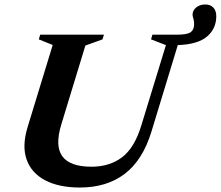

<svg xmlns="http://www.w3.org/2000/svg" viewBox="-20 -825 986 858"><path d="M254 -269Q224.5 -172.5 258.8 -126.2Q293 -80 389 -80Q469.5 -80 525.5 -122.2Q581.5 -164.5 612 -266L721.5 -623.5L655 -649L661 -670H770.5Q817.5 -670 832.5 -681.5Q847.5 -693 847.5 -716.5Q847.5 -731.5 844 -742.2Q840.5 -753 840.5 -759.5Q840.5 -778 856.5 -791.5Q872.5 -805 897.5 -805Q920.5 -805 933.5 -791Q946.5 -777 946.5 -752.5Q946.5 -697 905.2 -661.8Q864 -626.5 774.5 -623.5L656.5 -236Q617.5 -109 537.2 -48Q457 13 337 13Q243.5 13 182 -19.2Q120.5 -51.5 99 -112Q77.5 -172.5 103.5 -257.5L215.5 -624L153.5 -649L159.5 -670H444.5L438 -649L361.5 -621.5Z"/></svg>

Font: Newsreader Text
Style: Bold Italic
Weight: 700
Italic angle: -17°
Designer: Hugues Gentile
Foundry: Production Type
Version: Version 1.001